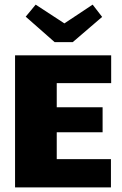

<svg xmlns="http://www.w3.org/2000/svg" viewBox="-20 -809 526 829"><path d="M45 -570H460V-450H225V-346H423V-238H225V-122H459V0H45ZM421 -736 294 -627H216L91 -737L134 -789L258 -708L380 -789Z"/></svg>

Font: Lalezar
Style: Regular
Weight: 400
Designer: Borna Izadpanah
Foundry: Borna Izadpanah
Version: Version 1.003